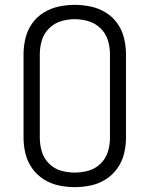

<svg xmlns="http://www.w3.org/2000/svg" viewBox="-20 -763 616 791"><path d="M288 8Q321 8 354 1Q387 -6 415.5 -24Q444 -42 463.5 -69.5Q483 -97 491 -129.5Q499 -162 499 -195V-540Q499 -573 491 -606Q483 -639 463.5 -666.5Q444 -694 415.5 -711.5Q387 -729 354 -736Q321 -743 288 -743Q255 -743 222 -736Q189 -729 160.5 -711.5Q132 -694 112.5 -666.5Q93 -639 85 -606Q77 -573 77 -540V-195Q77 -162 85 -129.5Q93 -97 112.5 -69.5Q132 -42 160.5 -24Q189 -6 222 1Q255 8 288 8ZM288 -52Q259 -52 231 -60Q203 -68 182 -89Q161 -110 152.5 -138Q144 -166 144 -195V-540Q144 -569 152.5 -597Q161 -625 182 -646Q203 -667 231 -675.5Q259 -684 288 -684Q317 -684 345 -675.5Q373 -667 394.5 -646Q416 -625 424.5 -597Q433 -569 433 -540V-195Q433 -166 424.5 -138Q416 -110 394.5 -89Q373 -68 345 -60Q317 -52 288 -52Z"/></svg>

Font: Iosevka Sparkle Light
Style: Regular
Weight: 300
Designer: Belleve Invis
Foundry: Belleve Invis
Version: Version 4.5.0; ttfautohint (v1.8.3)